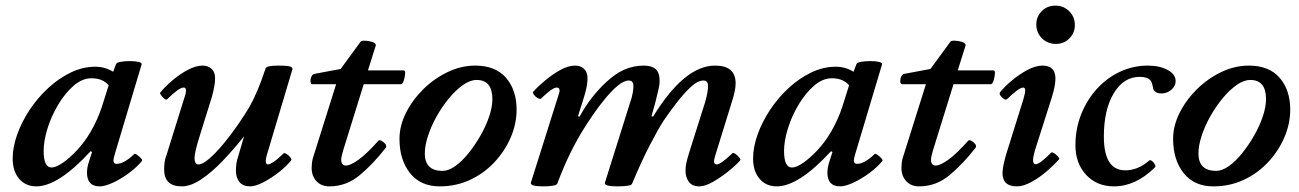

<svg xmlns="http://www.w3.org/2000/svg" viewBox="-20 -649 4613 682"><path d="M109 13Q71 13 48 -14Q25 -41 25 -86Q25 -126 41 -171Q57 -216 85.5 -259Q114 -302 151.5 -336.5Q189 -371 231.5 -391.5Q274 -412 319 -412Q353 -412 382 -394L392 -421Q394 -427 409 -429.5Q424 -432 442 -432Q460 -432 472.5 -429Q485 -426 483 -420L387 -99Q383 -84 383 -79Q383 -67 394 -67Q421 -67 457 -102Q460 -104 467.5 -98.5Q475 -93 481 -86.5Q487 -80 484 -77Q467 -56 439 -35Q411 -14 382 -0.5Q353 13 334 13Q289 13 289 -36Q289 -44 290.5 -53.5Q292 -63 297 -78L307 -109L302 -112Q187 13 109 13ZM163 -54Q179 -54 203.5 -71Q228 -88 254.5 -116.5Q281 -145 302 -181Q327 -224 342 -270L366 -346Q345 -371 305 -371Q272 -371 241.5 -344.5Q211 -318 186.5 -277Q162 -236 148.5 -192Q135 -148 135 -113Q135 -54 163 -54Z M626 13Q563 13 563 -47Q563 -58 564.5 -71.5Q566 -85 572 -100L639 -315Q645 -338 632 -338Q624 -338 610.5 -328.5Q597 -319 573 -296Q570 -293 563.5 -298.5Q557 -304 552 -311Q547 -318 549 -320Q566 -341 592.5 -363.5Q619 -386 647.5 -401Q676 -416 700 -416Q719 -416 731.5 -404.5Q744 -393 744 -371Q744 -359 741.5 -344Q739 -329 733 -306L689 -165Q671 -108 671 -87Q671 -65 685 -65Q700 -65 724 -86Q748 -107 774.5 -139Q801 -171 825.5 -206.5Q850 -242 867 -271Q880 -294 894.5 -328Q909 -362 923 -405Q925 -416 968 -416Q996 -416 1007.5 -413.5Q1019 -411 1019 -404L931 -109Q923 -84 924 -74.5Q925 -65 932 -65Q938 -65 952 -74Q966 -83 987 -104Q990 -107 998 -102Q1006 -97 1011.5 -90Q1017 -83 1014 -79Q998 -59 971.5 -38Q945 -17 916.5 -2Q888 13 868 13Q843 13 830.5 -2.5Q818 -18 818 -43Q818 -53 819.5 -66Q821 -79 830 -107L847 -165Q809 -117 770 -76.5Q731 -36 694 -11.5Q657 13 626 13Z M1150 13Q1121 13 1104 -5.5Q1087 -24 1087 -52Q1087 -61 1088 -69.5Q1089 -78 1091 -86L1174 -350H1090Q1084 -350 1083 -358.5Q1082 -367 1086 -376.5Q1090 -386 1099 -387L1190 -404L1261 -501Q1264 -505 1277 -504.5Q1290 -504 1302.5 -500Q1315 -496 1315 -488L1287 -399H1414Q1420 -399 1419 -386.5Q1418 -374 1414 -362Q1410 -350 1404 -350H1272L1199 -115Q1196 -104 1194 -96Q1192 -88 1192 -82Q1192 -61 1209 -61Q1225 -61 1254 -82Q1283 -103 1324 -149Q1327 -153 1335 -149Q1343 -145 1348.5 -138Q1354 -131 1351 -125Q1306 -67 1258 -27Q1210 13 1150 13Z M1542 13Q1474 13 1436.5 -34Q1399 -81 1399 -156Q1399 -202 1422 -248Q1445 -294 1483.5 -332Q1522 -370 1570 -393Q1618 -416 1668 -416Q1740 -416 1777.5 -372.5Q1815 -329 1815 -260Q1815 -209 1794 -160.5Q1773 -112 1736 -72.5Q1699 -33 1649.5 -10Q1600 13 1542 13ZM1552 -42Q1573 -42 1597 -59Q1621 -76 1644 -104.5Q1667 -133 1686.5 -167Q1706 -201 1717.5 -235Q1729 -269 1729 -297Q1729 -365 1673 -365Q1650 -365 1624.5 -347Q1599 -329 1575 -300Q1551 -271 1531.5 -236.5Q1512 -202 1500.5 -167Q1489 -132 1489 -104Q1489 -42 1552 -42Z M1909 13Q1861 13 1866 -1L1965 -315Q1973 -338 1957 -338Q1942 -338 1902 -299Q1898 -296 1890 -300.5Q1882 -305 1876.5 -312.5Q1871 -320 1874 -323Q1890 -341 1915.5 -362.5Q1941 -384 1969.5 -400Q1998 -416 2023 -416Q2042 -416 2054.5 -404.5Q2067 -393 2067 -371Q2067 -360 2064.5 -344.5Q2062 -329 2055 -306L2033 -236L2039 -235Q2059 -272 2083.5 -303Q2108 -334 2133 -357Q2166 -388 2198.5 -402Q2231 -416 2267 -416Q2295 -416 2309 -403.5Q2323 -391 2323 -362Q2323 -347 2318 -327Q2313 -307 2307 -282L2294 -236L2300 -235Q2411 -416 2520 -416Q2593 -416 2593 -353Q2593 -339 2589 -321Q2585 -303 2578 -282L2519 -91Q2511 -65 2526 -65Q2540 -65 2581 -104Q2584 -108 2592 -102.5Q2600 -97 2606 -89.5Q2612 -82 2609 -79Q2593 -61 2566 -39.5Q2539 -18 2511.5 -2.5Q2484 13 2464 13Q2439 13 2427 -3Q2415 -19 2415 -42Q2415 -53 2417 -65.5Q2419 -78 2428 -107L2484 -284Q2490 -304 2492.5 -319Q2495 -334 2495 -343Q2495 -363 2479 -363Q2458 -363 2432.5 -339Q2407 -315 2381.5 -281.5Q2356 -248 2337 -220Q2317 -189 2287.5 -132Q2258 -75 2225 4Q2221 13 2172 13Q2124 13 2129 -1L2218 -284Q2225 -304 2227.5 -319Q2230 -334 2230 -343Q2230 -363 2214 -363Q2196 -363 2174 -344.5Q2152 -326 2129 -298Q2106 -270 2086.5 -241.5Q2067 -213 2054 -192Q2030 -154 2006.5 -106.5Q1983 -59 1960 2Q1959 8 1944.5 10.5Q1930 13 1909 13Z M2739 13Q2701 13 2678 -14Q2655 -41 2655 -86Q2655 -126 2671 -171Q2687 -216 2715.5 -259Q2744 -302 2781.5 -336.5Q2819 -371 2861.5 -391.5Q2904 -412 2949 -412Q2983 -412 3012 -394L3022 -421Q3024 -427 3039 -429.5Q3054 -432 3072 -432Q3090 -432 3102.5 -429Q3115 -426 3113 -420L3017 -99Q3013 -84 3013 -79Q3013 -67 3024 -67Q3051 -67 3087 -102Q3090 -104 3097.5 -98.5Q3105 -93 3111 -86.5Q3117 -80 3114 -77Q3097 -56 3069 -35Q3041 -14 3012 -0.5Q2983 13 2964 13Q2919 13 2919 -36Q2919 -44 2920.5 -53.5Q2922 -63 2927 -78L2937 -109L2932 -112Q2817 13 2739 13ZM2793 -54Q2809 -54 2833.5 -71Q2858 -88 2884.5 -116.5Q2911 -145 2932 -181Q2957 -224 2972 -270L2996 -346Q2975 -371 2935 -371Q2902 -371 2871.5 -344.5Q2841 -318 2816.5 -277Q2792 -236 2778.5 -192Q2765 -148 2765 -113Q2765 -54 2793 -54Z M3245 13Q3216 13 3199 -5.5Q3182 -24 3182 -52Q3182 -61 3183 -69.5Q3184 -78 3186 -86L3269 -350H3185Q3179 -350 3178 -358.5Q3177 -367 3181 -376.5Q3185 -386 3194 -387L3285 -404L3356 -501Q3359 -505 3372 -504.5Q3385 -504 3397.5 -500Q3410 -496 3410 -488L3382 -399H3509Q3515 -399 3514 -386.5Q3513 -374 3509 -362Q3505 -350 3499 -350H3367L3294 -115Q3291 -104 3289 -96Q3287 -88 3287 -82Q3287 -61 3304 -61Q3320 -61 3349 -82Q3378 -103 3419 -149Q3422 -153 3430 -149Q3438 -145 3443.5 -138Q3449 -131 3446 -125Q3401 -67 3353 -27Q3305 13 3245 13Z M3731 -493Q3701 -493 3681 -513Q3661 -533 3661 -562Q3661 -590 3680.5 -609.5Q3700 -629 3729 -629Q3758 -629 3778 -609Q3798 -589 3798 -560Q3798 -532 3778.5 -512.5Q3759 -493 3731 -493ZM3592 13Q3541 13 3541 -34Q3541 -46 3544.5 -63Q3548 -80 3554 -101L3615 -296Q3622 -320 3621.5 -329Q3621 -338 3614 -338Q3606 -338 3591 -326.5Q3576 -315 3557 -297Q3553 -293 3546 -297.5Q3539 -302 3534 -309Q3529 -316 3532 -321Q3547 -340 3573 -362Q3599 -384 3628.5 -400Q3658 -416 3683 -416Q3729 -416 3729 -370Q3729 -345 3717 -306L3662 -133Q3650 -97 3649.5 -81.5Q3649 -66 3659 -66Q3667 -66 3680 -76Q3693 -86 3713 -106Q3716 -110 3724 -105Q3732 -100 3738 -93Q3744 -86 3742 -83Q3724 -63 3698 -40.5Q3672 -18 3643.5 -2.5Q3615 13 3592 13Z M3937 13Q3876 13 3838 -28Q3800 -69 3800 -133Q3800 -191 3820 -242Q3840 -293 3875.5 -332.5Q3911 -372 3958 -394Q4005 -416 4057 -416Q4099 -416 4127.5 -400.5Q4156 -385 4156 -361Q4156 -343 4140.5 -330Q4125 -317 4106 -317Q4085 -317 4077 -331Q4072 -359 4066 -364Q4055 -376 4028 -376Q3971 -376 3936 -317.5Q3901 -259 3901 -164Q3901 -44 3977 -44Q4022 -44 4061 -78Q4065 -82 4071.5 -77.5Q4078 -73 4082 -65.5Q4086 -58 4082 -54Q4014 13 3937 13Z M4290 13Q4222 13 4184.5 -34Q4147 -81 4147 -156Q4147 -202 4170 -248Q4193 -294 4231.5 -332Q4270 -370 4318 -393Q4366 -416 4416 -416Q4488 -416 4525.5 -372.5Q4563 -329 4563 -260Q4563 -209 4542 -160.5Q4521 -112 4484 -72.5Q4447 -33 4397.5 -10Q4348 13 4290 13ZM4300 -42Q4321 -42 4345 -59Q4369 -76 4392 -104.5Q4415 -133 4434.5 -167Q4454 -201 4465.5 -235Q4477 -269 4477 -297Q4477 -365 4421 -365Q4398 -365 4372.5 -347Q4347 -329 4323 -300Q4299 -271 4279.5 -236.5Q4260 -202 4248.5 -167Q4237 -132 4237 -104Q4237 -42 4300 -42Z"/></svg>

Font: Junicode SmExp
Style: Bold Italic
Weight: 700
Width: 6
Italic angle: -11°
Designer: Peter S. Baker
Version: Version 2.205; ttfautohint (v1.8.4)